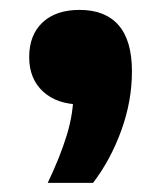

<svg xmlns="http://www.w3.org/2000/svg" viewBox="-20 -208 335 398"><path d="M79 171Q104.5 117.5 118.5 72Q132.5 26.5 132.5 -20L168 8.5H147.5Q98.5 8.5 69.5 -18Q40.5 -44.5 40.5 -89.5Q40.5 -135.5 68.2 -161.5Q96 -187.5 145 -187.5Q198 -187.5 225.8 -155.8Q253.5 -124 253.5 -60Q253.5 1.5 231.5 62.2Q209.5 123 173 171Z"/></svg>

Font: Encode Sans SC SemiExpanded
Style: Bold
Weight: 700
Width: 6
Designer: Multiple Designers
Foundry: Impallari Type
Version: Version 3.002